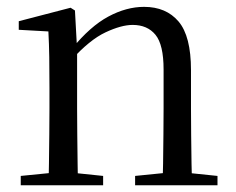

<svg xmlns="http://www.w3.org/2000/svg" viewBox="-20 -551 701 571"><path d="M41.7 0V-27.8L150.4 -38.6H182.8L286.7 -27.8V0ZM123.9 0Q125.1 -24.4 125.6 -65.3Q126.1 -106.3 126.6 -150.7Q127.1 -195.1 127.1 -228.5V-289.4Q127.1 -340.8 126.5 -380.8Q125.9 -420.7 123.9 -457.5L35.8 -462.4V-487.9L189.9 -528L202.9 -519.8L209.3 -403.1V-401.7V-228.5Q209.3 -195.1 209.8 -150.7Q210.3 -106.3 210.8 -65.3Q211.3 -24.4 212.3 0ZM381.8 0V-27.8L489.3 -38.6H522.3L626.8 -27.8V0ZM463.5 0Q464.5 -24.4 465 -64.8Q465.5 -105.3 466 -149.7Q466.5 -194.1 466.5 -228.5V-344.3Q466.5 -418.1 442.4 -447.5Q418.3 -476.9 374.6 -476.9Q340.9 -476.9 293.8 -454.8Q246.6 -432.7 192.2 -372.4L183.7 -406H193.8Q248.4 -472.9 302.1 -501.7Q355.9 -530.6 408.5 -530.6Q474 -530.6 511 -487.1Q548 -443.5 548 -342.4V-228.5Q548 -194.1 548.5 -149.7Q549 -105.3 549.6 -64.8Q550.2 -24.4 551.2 0Z"/></svg>

Font: Noto Serif HK ExtraLight
Style: Regular
Weight: 200
Designer: Ryoko NISHIZUKA 西塚涼子 (kana & ideographs); Frank Grießhammer (Latin, Greek & Cyrillic); Wenlong ZHANG 张文龙 (bopomofo); San
Foundry: Adobe
Version: Version 2.002-H1;hotconv 1.1.0;makeotfexe 2.6.0